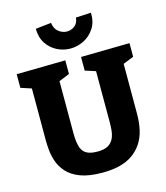

<svg xmlns="http://www.w3.org/2000/svg" viewBox="-137 -1054 1012 1170"><g transform="rotate(-15 369.5 -468.5)"><path d="M419 -702 726 -707V-621L641 -587L659 -629V-280Q659 -223 648 -176.5Q637 -130 613.5 -95Q590 -60 555 -35.5Q520 -11 472.5 1Q425 13 364 13Q279 13 225 -7.5Q171 -28 141 -62Q111 -96 98.5 -134Q86 -172 83 -207Q80 -242 80 -266V-629L99 -588L13 -616V-702L321 -707V-621L238 -587L254 -629V-266Q254 -239 256.5 -216.5Q259 -194 265 -176Q271 -158 283.5 -145Q296 -132 316.5 -125.5Q337 -119 367 -119Q398 -119 418.5 -126Q439 -133 452.5 -147Q466 -161 473.5 -180.5Q481 -200 483 -225Q485 -250 485 -280V-629L500 -590L419 -616ZM370 -768Q328 -768 288.5 -787.5Q249 -807 223.5 -845Q198 -883 197 -939L296 -950Q301 -911 325.5 -892.5Q350 -874 377 -874Q405 -874 426.5 -891Q448 -908 451 -942L547 -947Q549 -889 523 -849Q497 -809 456 -788.5Q415 -768 370 -768Z"/></g></svg>

Font: Bitter Thin ExtraBold
Style: Regular
Weight: 800
Version: Version 3.020